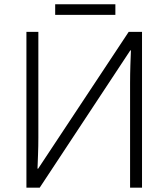

<svg xmlns="http://www.w3.org/2000/svg" viewBox="-20 -860 771 880"><path d="M232.9 -840.3V-792H508.8V-840.3ZM101.1 0H162.1L577.1 -628.9H580.1C579.6 -612.3 578.6 -590.3 577.6 -562.5C576.7 -534.7 576.2 -506.8 576.2 -478V0H630.9V-713.9H569.8L154.8 -86.9H151.9C152.3 -103.5 153.3 -125 154.3 -151.4C155.3 -177.7 155.8 -203.6 155.8 -229V-713.9H101.1Z"/></svg>

Font: Noto Reveo Sans
Style: Regular
Weight: 300
Designer: Monotype Design Team
Foundry: Monotype Imaging Inc.
Version: Version 2.007